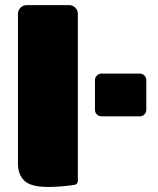

<svg xmlns="http://www.w3.org/2000/svg" viewBox="-20 -720 615 748"><path d="M350 -291.7V-408.3Q350 -418.3 357.5 -425.8Q365 -433.3 375 -433.3H525Q535 -433.3 542.5 -425.8Q550 -418.3 550 -408.3V-291.7Q550 -281.7 542.5 -274.2Q535 -266.7 525 -266.7H375Q365 -266.7 357.5 -274.2Q350 -281.7 350 -291.7ZM50 -83.3V-666.7Q50 -680 60 -690Q70 -700 83.3 -700H250Q263.3 -700 273.3 -690Q283.3 -680 283.3 -666.7V-16.7Q283.3 -2.5 270.8 0Q218.3 8.3 166.7 8.3Q100.8 8.3 75.4 -15.4Q50 -39.2 50 -83.3Z"/></svg>

Font: BoonTook Mon
Style: Regular
Weight: 400
Designer: Sungsit Sawaiwan
Foundry: FontUni
Version: Version 3.0